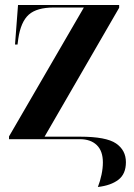

<svg xmlns="http://www.w3.org/2000/svg" viewBox="-20 -556 534 767"><path d="M371 191Q380 168 385.5 142Q391 116 391 93Q391 47 366.5 23.5Q342 0 299 0H16V-11L315 -526H195Q127 -526 95 -497.5Q63 -469 53 -401L50 -378H40L52 -536H456V-525L158 -10H300Q404 -10 443.5 17Q483 44 483 92Q483 139 453 162Q423 185 371 191Z"/></svg>

Font: Noto Serif Display SemiCondensed
Style: Bold
Weight: 700
Width: 4
Designer: Monotype Design Team
Foundry: Monotype Imaging Inc.
Version: Version 2.009